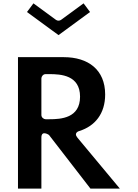

<svg xmlns="http://www.w3.org/2000/svg" viewBox="-20 -1137 816 1132"><path d="M177.2 -1117.2 139.1 -1066.2 325 -930 510.9 -1066.2 472.8 -1117.2 339.8 -1019.8C331.8 -1014 319.2 -1013.3 310.2 -1019.8ZM86 -800V-25H224V-326C224 -372.3 268.8 -341.3 268.8 -341.3L513.3 -25H686.6L436.8 -325C410.8 -356.3 448.4 -364.8 448.4 -364.8C539.8 -393.8 600 -466.3 600 -580C600 -726.2 499.5 -800 356 -800ZM249 -434C238.3 -434 224 -443.9 224 -459V-675C224 -685.7 233.9 -700 249 -700H271C338.8 -700 452 -693.9 452 -567C452 -440.1 338.8 -434 271 -434Z"/></svg>

Font: Hussar Ekologiczny
Style: Regular
Weight: 400
Foundry: Cannot Into Space Fonts
Version: Version 0.97